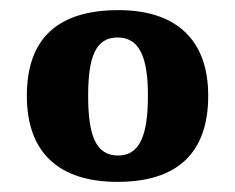

<svg xmlns="http://www.w3.org/2000/svg" viewBox="-20 -739 464 379"><path d="M212 -380C329 -380 391 -436 391 -550C391 -664 324 -719 214 -719C95 -719 33 -664 33 -550C33 -436 98 -380 212 -380ZM213 -432C169 -432 154 -472 154 -550C154 -627 169 -665 212 -665C255 -665 272 -627 272 -550C272 -472 256 -432 213 -432Z"/></svg>

Font: Noto Serif Tamil SemiCondensed ExtraBold
Style: Regular
Weight: 800
Width: 4
Designer: Indian Type Foundry, Tom Grace, and the Monotype Design Team
Foundry: Monotype Imaging Inc.
Version: Version 2.004